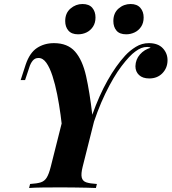

<svg xmlns="http://www.w3.org/2000/svg" viewBox="-20 -937 855 957"><path d="M392 -106Q383 -70 387.5 -52Q392 -34 410.5 -28Q429 -22 463 -20L458 0Q439 -1 410.5 -1.5Q382 -2 349 -2.5Q316 -3 286 -3Q238 -3 194.5 -2.5Q151 -2 125 0L130 -20Q164 -22 183 -28Q202 -34 213 -52Q224 -70 233 -106L302 -380L367 -317L436 -336L470 -416ZM714 -703Q698 -703 684 -697.5Q670 -692 654 -680Q626 -660 586 -607.5Q546 -555 505 -470.5Q464 -386 429 -270L293 -265Q289 -312 282 -364Q275 -416 265 -466.5Q255 -517 241.5 -558.5Q228 -600 211 -624Q194 -648 172 -648Q154 -648 143 -634.5Q132 -621 126 -601L105 -538Q105 -538 94 -538Q83 -538 83 -538L108 -615Q128 -674 164.5 -698Q201 -722 249 -722Q317 -722 354 -680Q391 -638 409 -558Q427 -478 440 -365Q474 -461 516 -535.5Q558 -610 604 -660Q627 -685 657 -703.5Q687 -722 722 -722Q768 -722 792 -696Q816 -670 815 -634Q814 -597 789 -571.5Q764 -546 724 -546Q691 -546 673 -563Q655 -580 655 -607Q656 -641 677.5 -665.5Q699 -690 731 -699Q728 -701 724 -702Q720 -703 714 -703ZM305 -832Q305 -872 331.5 -894.5Q358 -917 391 -917Q424 -917 440 -898Q456 -879 456 -850Q456 -823 443.5 -804Q431 -785 411.5 -775.5Q392 -766 369 -766Q337 -766 321 -784.5Q305 -803 305 -832ZM545 -832Q545 -872 571 -894.5Q597 -917 631 -917Q663 -917 679.5 -898Q696 -879 696 -850Q696 -823 683.5 -804Q671 -785 651 -775.5Q631 -766 609 -766Q576 -766 560.5 -784.5Q545 -803 545 -832Z"/></svg>

Font: Playfair Display
Style: Bold Italic
Weight: 700
Italic angle: -14°
Designer: Claus Eggers Sørensen
Foundry: Claus Eggers Sørensen
Version: Version 1.203